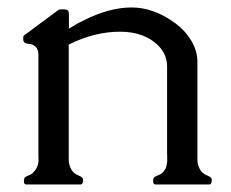

<svg xmlns="http://www.w3.org/2000/svg" viewBox="-20 -490 614 510"><path d="M49.8 0Q43.5 0 43.5 -8.8Q43.5 -17.6 47.6 -20Q51.8 -22.5 57.9 -24.9Q64 -27.3 67.4 -30.8Q82.5 -45.9 82.3 -64.7Q82 -83.5 82 -85.4V-343.8Q82 -359.4 74.2 -366.2Q66.4 -373 57.6 -373.5Q48.8 -374 46.1 -376.2Q43.5 -378.4 42.7 -380.4Q42 -382.3 41.7 -383.8Q41.5 -385.3 41.7 -388.2Q42 -391.1 42 -392.6Q42 -394 42.7 -395Q43.5 -396 45.4 -397.2Q47.4 -398.4 47.9 -398.9L135.7 -463.9Q137.7 -465.3 146.5 -465.3Q155.3 -465.3 159.2 -463.1Q163.1 -460.9 163.1 -450.2V-414.1L188 -428.7L202.6 -436Q270.5 -470.2 329.6 -470.2Q388.7 -470.2 445.8 -428.2Q471.7 -409.2 488 -382.1Q504.4 -355 504.4 -325.7V-64.5Q504.4 -53.7 510.3 -41.7Q516.1 -29.8 529.3 -24.4Q542.5 -19 542.5 -13.7Q542.5 0 536.1 0H393.1Q386.7 0 386.7 -8.8Q386.7 -17.6 390.9 -20Q395 -22.5 401.1 -24.9Q407.2 -27.3 411.4 -31.2Q415.5 -35.2 418.5 -40Q421.4 -44.9 422.6 -51.5Q423.8 -58.1 424.1 -61.3Q424.3 -64.5 424.1 -73.5Q423.8 -82.5 423.8 -85.4V-313.5Q423.8 -342.8 404.3 -364.7Q366.7 -405.8 298.8 -405.8Q231 -405.8 162.6 -371.6V-64.5Q162.6 -53.7 168.5 -41.7Q174.3 -29.8 187.5 -24.4Q200.7 -19 200.7 -13.7Q200.7 0 194.3 0Z"/></svg>

Font: Della Respira
Style: Regular
Weight: 500
Version: Version 0.201